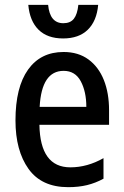

<svg xmlns="http://www.w3.org/2000/svg" viewBox="-20 -764 512 794"><path d="M243 -549Q304 -549 346 -518Q388 -487 409.5 -433Q431 -379 431 -308V-248H143Q146 -72 271 -72Q341 -72 408 -110V-25Q375 -7 340 1.5Q305 10 262 10Q152 10 98 -65.5Q44 -141 44 -266Q44 -403 96 -476Q148 -549 243 -549ZM243 -471Q152 -471 144 -322H337Q337 -385 314 -428Q291 -471 243 -471ZM241 -605Q176 -605 139.5 -641Q103 -677 97 -744H179Q186 -668 242 -668Q271 -668 285.5 -686.5Q300 -705 304 -744H386Q380 -677 343 -641Q306 -605 241 -605Z"/></svg>

Font: Noto Sans Condensed Medium
Style: Regular
Weight: 500
Width: 3
Designer: Monotype Design Team
Foundry: Monotype Imaging Inc.
Version: Version 2.013; ttfautohint (v1.8.4.7-5d5b)